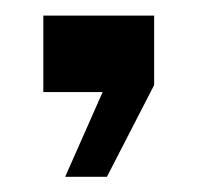

<svg xmlns="http://www.w3.org/2000/svg" viewBox="-20 -118 253 246"><path d="M63.5 108.5 111.5 0H35.5V-98H177.5V-9L117 108.5Z"/></svg>

Font: Big Shoulders Text Thin
Style: Regular
Weight: 400
Version: Version 2.002